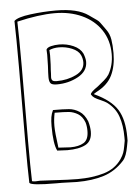

<svg xmlns="http://www.w3.org/2000/svg" viewBox="-53 -763 585 815"><g transform="rotate(-5 240.0 -355.5)"><path d="M242 11Q222 11 178 9H153Q47 9 40 -3Q38 -61 38 -178L39 -497Q39 -627 37 -693Q52 -708 107 -715Q162 -722 216 -722Q308 -722 354 -689L374 -675Q389 -665 393.5 -660.5Q398 -656 406 -644.5Q414 -633 422 -622Q436 -603 440 -578.5Q444 -554 444 -521Q444 -466 425 -426.5Q406 -387 357 -362Q354 -360 351.5 -358.5Q349 -357 346 -355Q346 -353 348 -353Q417 -321 444 -278Q471 -235 471 -160V-145Q470 -140 466.5 -120.5Q463 -101 457.5 -86Q452 -71 444 -62Q406 -20 356.5 -4.5Q307 11 242 11ZM398 -313Q391 -318 373 -326Q356 -333 347 -339Q338 -345 333 -354Q333 -359 341 -366.5Q349 -374 365 -385Q379 -396 393 -408Q407 -420 414 -431Q436 -469 436 -517Q436 -576 406.5 -620Q377 -664 325.5 -687.5Q274 -711 210 -711Q142 -711 49 -689Q51 -625 51 -496L50 -181Q50 -66 52 -9Q60 -7 66 -7L86 -8L145 -5Q209 -1 246 -1Q310 -1 358.5 -15.5Q407 -30 434 -69Q444 -84 448 -95.5Q452 -107 454.5 -121.5Q457 -136 459 -146V-161Q459 -211 446 -249Q433 -287 398 -313ZM193 -409Q172 -409 166 -417Q160 -425 160 -443Q160 -459 162 -491L163 -538L162 -560Q166 -569 182.5 -573Q199 -577 217 -577Q249 -577 277.5 -564.5Q306 -552 317 -529Q325 -508 325 -494Q325 -454 284 -431.5Q243 -409 193 -409ZM174 -557 175 -534 174 -496Q172 -470 172 -457L171 -441Q171 -432 175.5 -427.5Q180 -423 194 -423Q239 -423 276 -441Q313 -459 313 -493Q313 -509 306 -524Q297 -543 270.5 -554Q244 -565 215 -565Q192 -565 174 -557ZM213 -127Q200 -127 170 -129Q155 -158 155 -234Q155 -257 157.5 -272.5Q160 -288 167 -302Q212 -302 235 -300Q258 -298 279 -284.5Q300 -271 312 -241Q319 -217 319 -197Q319 -157 291 -142Q263 -127 213 -127ZM167 -234Q167 -206 176 -141Q221 -138 227 -138Q263 -138 284 -151Q305 -164 305 -201Q305 -222 300 -238Q290 -264 271.5 -275Q253 -286 233.5 -288Q214 -290 173 -290Q167 -263 167 -234Z"/></g></svg>

Font: Londrina Outline
Style: Regular
Weight: 400
Designer: Marcelo Magalhaes
Foundry: Marcelo Magalhães
Version: Version 1.002